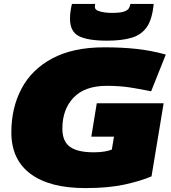

<svg xmlns="http://www.w3.org/2000/svg" viewBox="-20 -952 874 982"><path d="M416 10Q234 10 136 -63Q38 -136 38 -275Q38 -400 90 -498.5Q142 -597 248 -653.5Q354 -710 514 -710Q602 -710 677 -702Q752 -694 828 -673L753 -485Q701 -496 646.5 -504.5Q592 -513 526 -513Q414 -513 356.5 -453Q299 -393 299 -294Q299 -229 338 -201Q377 -173 459 -173Q491 -173 514.5 -177Q538 -181 552 -187L563 -253H447L475 -424H817L755 -50Q699 -26 616.5 -8Q534 10 416 10ZM528 -744Q430 -744 384 -767Q338 -790 338 -857Q338 -891 348 -932H467Q465 -920 465 -917Q465 -904 480 -897.5Q495 -891 515 -888.5Q535 -886 550 -886Q594 -886 613.5 -892.5Q633 -899 639 -909.5Q645 -920 647 -932H766Q759 -855 731.5 -814.5Q704 -774 653.5 -759Q603 -744 528 -744Z"/></svg>

Font: Georama Expanded Black
Style: Italic
Weight: 900
Width: 7
Italic angle: -9°
Designer: Jean-Baptiste Levee
Foundry: Production Type
Version: Version 1.000